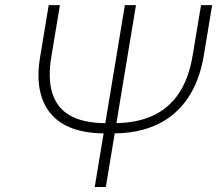

<svg xmlns="http://www.w3.org/2000/svg" viewBox="-20 -748 892 768"><path d="M784.2 -727.5H828.6L794.9 -523.9Q777.8 -423.8 730.7 -354.5Q683.6 -285.2 608.4 -249.8Q533.2 -214.4 432.1 -214.4H400.9Q325.7 -214.4 271 -234.1Q216.3 -253.9 183.1 -293.2Q149.9 -332.5 138.9 -390.1Q127.9 -447.8 141.1 -523.9L174.8 -727.5H219.7L186 -525.4Q170.4 -434.6 189.5 -374.5Q208.5 -314.5 262 -284.9Q315.4 -255.4 404.3 -255.4H436Q525.4 -255.4 590.3 -284.9Q655.3 -314.5 695.3 -374.5Q735.4 -434.6 750.5 -525.4ZM479.5 -727.5H523.9L403.3 0H358.9Z"/></svg>

Font: Inter 18pt ExtraLight
Style: Italic
Weight: 250
Italic angle: -9.3988°
Designer: Rasmus Andersson
Foundry: rsms
Version: Version 4.001;git-66647c0bb